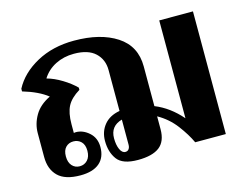

<svg xmlns="http://www.w3.org/2000/svg" viewBox="-83 -695 1064 836"><g transform="rotate(-15 448.5 -277.0)"><path d="M842 -553V0H704Q686 -39 653.5 -82Q621 -125 573 -152V-94Q573 -39 541 -14.5Q509 10 444 10Q375 10 350.5 -23.5Q326 -57 326 -107Q326 -149 350.5 -179Q375 -209 421 -217V-401Q421 -449 389 -479Q357 -509 293 -509Q247 -509 209.5 -490Q172 -471 150 -436Q183 -427 217.5 -406Q252 -385 276 -361V-351Q235 -326 219.5 -296Q204 -266 204 -215V-176L213 -177Q245 -177 272.5 -152.5Q300 -128 300 -87Q300 -40 270.5 -15Q241 10 185 10Q116 10 84 -21.5Q52 -53 52 -108V-216Q52 -257 74 -295Q96 -333 144 -356Q104 -388 33 -409V-421Q66 -484 139 -524Q212 -564 308 -564Q427 -564 500 -516.5Q573 -469 573 -377V-198Q638 -172 690 -112V-553ZM421 -65V-178Q367 -163 367 -108Q367 -78 376 -58Q385 -38 400 -38Q410 -38 415.5 -45.5Q421 -53 421 -65ZM144 -86Q144 -59 157.5 -44Q171 -29 192 -29Q213 -29 227 -44Q241 -59 241 -86Q241 -113 227 -127Q213 -141 192 -141Q171 -141 157.5 -127Q144 -113 144 -86Z"/></g></svg>

Font: Trirong
Style: Bold
Weight: 700
Designer: Katatrad Team
Foundry: CadsonDemak
Version: Version 1.001